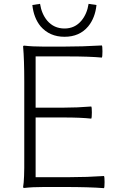

<svg xmlns="http://www.w3.org/2000/svg" viewBox="-20 -971 612 997"><path d="M520 6Q444 0 313 0H209Q148 0 106 5Q100 5 100 0Q107 -38 106 -151Q106 -172 106 -182V-364V-547Q106 -662 100 -729Q100 -734 106 -734Q148 -729 207 -729H308Q409 -729 509 -735Q512 -731 512 -704Q512 -677 509 -672Q445 -678 337 -678H165V-412H310Q382 -412 454 -418Q457 -414 457 -387Q457 -360 454 -355Q400 -361 310 -361H165V-51H343Q432 -51 520 -57Q523 -53 523 -25.5Q523 2 520 6ZM315 -780Q238 -780 191 -834Q155 -878 148 -945L188 -951Q196 -899 225 -864Q260 -823 315 -823Q369 -823 403 -864Q432 -899 440 -951L481 -945Q474 -878 438 -834Q393 -780 315 -780Z"/></svg>

Font: GenSekiGothic TW L
Style: Regular
Weight: 300
Version: Version 1.501;PS 1;hotconv 16.6.51;makeotf.lib2.5.65220